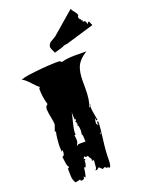

<svg xmlns="http://www.w3.org/2000/svg" viewBox="-205 -1156 1010 1340"><g transform="rotate(-20 300.5 -485.5)"><path d="M497.1 -1062Q500.5 -1049.8 516.1 -1031.5Q531.7 -1013.2 532.2 -1000.5Q525.9 -999 525.9 -991.2Q525.9 -983.4 527.8 -977.1Q530.8 -975.6 532.5 -973.9Q534.2 -972.2 535.9 -970.7Q537.6 -969.2 538.1 -968.3Q538.6 -967.3 540 -965.3Q541.5 -963.4 542.5 -958L548.8 -959.5L545.4 -946.3L555.2 -949.7L566.9 -940.9L571.8 -920.4L578.6 -932.1L587.4 -935.5Q588.9 -928.2 601.1 -903.8L388.2 -840.3Q383.3 -839.4 381.3 -839.4Q379.4 -839.4 379.4 -840.3L358.4 -835L359.4 -832.5L289.1 -811.5Q288.1 -817.4 281 -830.3Q273.9 -843.3 271.2 -854.2Q268.6 -865.2 274.7 -876.7Q280.8 -888.2 289.3 -893.8Q297.9 -899.4 311.3 -906.5Q324.7 -913.6 329.6 -917.5ZM403.8 -559.1V-506.8Q403.8 -412.6 383.3 -371.1Q392.6 -371.1 392.6 -382.3V-386.2L401.4 -393.6Q393.6 -385.7 393.6 -366.9Q393.6 -348.1 400.6 -312Q407.7 -275.9 408.2 -269H398.9V-288.1Q390.1 -270.5 390.1 -251.5V-246.6L401.4 -232.9L399.4 -258.3H409.2V-254.4Q409.2 -212.9 397.9 -130.1Q386.7 -47.4 386.7 12Q386.7 71.3 371.6 73.2L364.3 65.4L352.5 67.4L344.7 56.6L323.2 65.9L324.7 64.5L303.2 44.4L285.2 57.6L273.4 56.6L283.7 44.4Q283.7 34.2 286.4 13.7Q289.1 -6.8 289.1 -17.6L280.3 -11.7L271.5 -22.5H279.3Q267.1 -38.6 258.3 -56.6L243.7 -53.7L232.4 -62.5L223.6 -44.4H232.4L233.4 -33.7L226.1 -35.2L226.6 -26.9Q226.6 -16.6 222.4 -1.5Q218.3 13.7 213.1 13.7Q208 13.7 206.1 5.9Q203.1 49.8 192.4 79.6L181.2 68.4V75.2Q181.2 83 175.8 86.9Q168.9 90.8 153.3 90.8L152.3 79.6Q138.2 84.5 115.7 87.9Q98.6 67.9 98.4 25.9Q98.1 -16.1 97.7 -22.5L105.5 -21.5L107.4 -33.7Q98.6 -36.1 94.5 -72Q90.3 -107.9 89.4 -111.3Q107.4 -111.3 107.4 -147.5V-156.2L97.7 -145.5L95.7 -183.1Q95.7 -206.1 99.4 -241.7Q103 -277.3 108.4 -293H99.6L116.7 -341.8Q116.7 -361.3 108.6 -400.4Q100.6 -439.5 100.6 -460.9Q100.6 -482.4 118.2 -492.2Q101.1 -547.4 100.6 -611.8L108.4 -623.5Q99.6 -627.4 61.3 -668.7Q22.9 -710 11.2 -710H8.3Q8.3 -722.7 113.3 -734.1Q218.3 -745.6 293.5 -745.6Q300.8 -745.6 314 -733.9Q350.6 -746.1 416 -746.1L498.5 -745.6Q438.5 -708 419.9 -662.6Q403.8 -624 403.8 -559.1ZM228.5 -235.8 229.5 -224.6H220.7L224.1 -187Q224.1 -168.9 214.8 -156.2L215.3 -145.5L224.1 -156.2H277.8L275.4 -202.1L270 -213.4L273.4 -235.8Q273.4 -281.2 261.7 -281.2L270 -293H261.7L269 -302.7H260.7L259.8 -314.9Q268.1 -314.9 268.1 -325.7H259.3L256.8 -380.4Q254.4 -362.3 241.5 -313.2Q228.5 -264.2 228.5 -235.8ZM400.4 -177.2 396 -179.2Q395 -179.2 395 -173.3V-165.5Q395 -166.5 402.3 -178.2Q401.4 -177.2 400.4 -177.2ZM374.5 75.7 369.6 73.2ZM322.3 67.4Q322.3 65.9 323.2 65.9Z"/></g></svg>

Font: Butcherman Caps
Style: Regular
Weight: 400
Version: Version 001.003